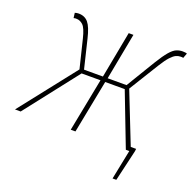

<svg xmlns="http://www.w3.org/2000/svg" viewBox="-180 -813 1143 1146"><g transform="rotate(20 391.0 -240.0)"><path d="M654 188 692 0H678L683 -26H726L724 -10L678 188ZM-34 0 246 -356 202 -536Q187 -598 168 -616Q149 -634 126 -634Q122 -634 118 -634Q114 -634 108 -632L104 -664Q109 -666 115.5 -667Q122 -668 128 -668Q167 -668 189.5 -641Q212 -614 228 -546L272 -364H392L448 -660H478L422 -364H542L652 -546Q685 -600 707.5 -626Q730 -652 749 -660Q768 -668 788 -668Q797 -668 804.5 -667Q812 -666 816 -664L804 -632Q800 -634 796 -634Q792 -634 786 -634Q773 -634 758.5 -627.5Q744 -621 725 -600.5Q706 -580 680 -538L564 -350L702 0H670L540 -338H416L350 0H320L386 -338H266L2 0Z"/></g></svg>

Font: Source Sans 3
Style: Italic
Weight: 200
Italic angle: -11°
Designer: Paul D. Hunt
Foundry: Adobe
Version: Version 3.046;hotconv 1.0.118;makeotfexe 2.5.65603